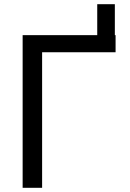

<svg xmlns="http://www.w3.org/2000/svg" viewBox="-20 -895 619 915"><path d="M530.8 -727.5V-646H180.7V0H87.9V-727.5H443.4V-875H527.3V-727.5Z"/></svg>

Font: Inter
Style: Regular
Weight: 400
Designer: Rasmus Andersson
Foundry: rsms
Version: Version 4.001;git-9221beed3